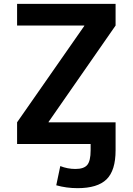

<svg xmlns="http://www.w3.org/2000/svg" viewBox="-20 -750 691 1000"><path d="M69 -730H582V-617L233 -115V-113H582V-57V0V33Q582 138 535 184Q488 230 384 230Q326 230 273 215L294 115Q332 130 373 130Q417 130 434.5 109Q452 88 452 33V0H69V-113L419 -615V-617H69Z"/></svg>

Font: M PLUS 1p
Style: Bold
Weight: 700
Version: Version 1.062